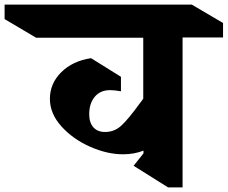

<svg xmlns="http://www.w3.org/2000/svg" viewBox="-146 -806 990 835"><path d="M824 -643H648V9H585L435 -85L478 -139V-151Q438 -135 389 -135Q320 -135 245.5 -168Q171 -201 121 -256.5Q71 -312 71 -376Q71 -443 120.5 -492Q170 -541 250 -553L380 -472V-409Q352 -414 333 -414Q290 -414 266 -385Q242 -356 242 -309Q242 -273 260 -252.5Q278 -232 311 -232Q352 -232 382.5 -260.5Q413 -289 460 -354Q466 -361 470 -367Q474 -373 477 -377V-642H11L-126 -723V-786H688L824 -706Z"/></svg>

Font: Inknut Antiqua
Style: Bold
Weight: 700
Designer: Claus Eggers Sørensen
Foundry: Claus Eggers Sørensen
Version: Version 1.003; ttfautohint (v1.8.2) -l 8 -r 50 -G 200 -x 14 